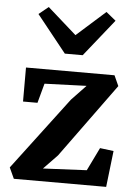

<svg xmlns="http://www.w3.org/2000/svg" viewBox="-58 -909 668 953"><g transform="rotate(5 275.5 -432.5)"><path d="M367 -491 158 -483.5 131.5 -386H59.5V-555.5H500.5L524 -503.5L256 -135L187 -63.5L404.5 -74L460.5 -189L528.5 -180.5L507.5 0H47.5L22.5 -54.5L295.5 -416ZM146 -864.5 290 -737 433.5 -865 482 -825.5 334.5 -641H245.5L98 -825.5Z"/></g></svg>

Font: Merriweather
Style: Bold
Weight: 700
Designer: Eben Sorkin
Foundry: Eben Sorkin
Version: Version 2.100; ttfautohint (v1.7.19-72a1) -l 8 -r 50 -G 200 